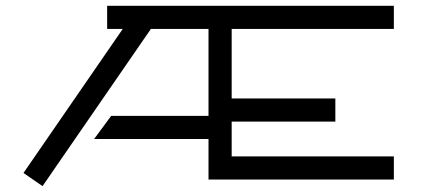

<svg xmlns="http://www.w3.org/2000/svg" viewBox="-20 -620 1460 663"><path d="M700 0H1340V-80H780V-200H1138V-280H780V-520H1340V-600H350V-520H403.8L61.1 -22.7L126.9 22.7L501 -520H700V-220H364L305 -140H700Z"/></svg>

Font: KetosagCBd
Style: Regular
Weight: 500
Designer: gluk
Foundry: gluk
Version: Version 00.0024